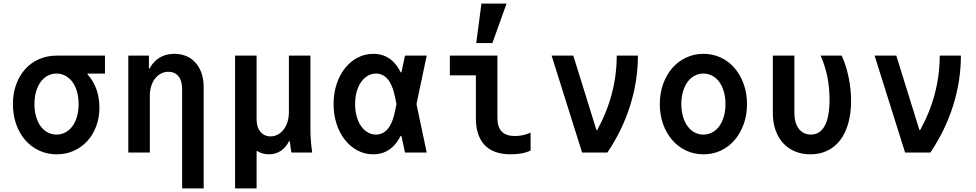

<svg xmlns="http://www.w3.org/2000/svg" viewBox="-20 -850 5440 1070"><path d="M295 -100Q268 -100 245 -112.5Q222 -125 205.8 -147.5Q189.6 -170.1 180.8 -201.3Q172 -232.4 172 -270Q172 -307.6 180.8 -338.7Q189.6 -369.9 205.8 -392.5Q222 -415 244.8 -427.5Q267.5 -440 295 -440Q322 -440 345 -427.5Q368 -415 384.2 -392.5Q400.4 -369.9 409.2 -338.7Q418 -307.6 418 -270Q418 -232.4 409.2 -201.3Q400.4 -170.1 384.2 -147.5Q368 -125 345 -112.5Q322 -100 295 -100ZM295.7 10Q347.3 10 390.6 -9.3Q434 -28.6 466 -63.3Q498 -98 516 -145.9Q534 -193.9 534 -251Q534 -307.4 516.5 -354.8Q498.9 -402.1 467 -436.6Q435 -471 391.5 -490.5Q348 -510 295 -510L468 -426V-440H565V-540H294.9Q243 -540 198 -520.5Q153 -501 120.9 -465.3Q88.8 -429.7 70.4 -380.3Q52 -331 52 -270.2Q52 -209.4 70 -158.2Q88 -107 120.4 -69.5Q152.8 -32.1 197.9 -11Q243 10 295.7 10Z M695 0H815V-315Q815 -345 822.5 -369.5Q830 -394 844 -412Q858 -430 877 -440Q896 -450 918 -450Q954 -450 974.5 -425Q995 -400 995 -355V200H1115V-365Q1115 -407 1103.5 -441Q1092 -475 1070.5 -499.5Q1049 -524 1019 -537Q989 -550 952 -550Q913 -550 882 -535.5Q851 -521 829.5 -493Q808 -465 796.5 -425Q785 -385 785 -335L818 -469H810V-540H695Z M1290 200H1410V-8H1414Q1428 1 1444.5 5.5Q1461 10 1479 10Q1516 10 1544.5 -9Q1573 -28 1591 -63H1595Q1597 -46 1599 -30.5Q1601 -15 1604 0H1720Q1715 -32 1712.5 -64.5Q1710 -97 1710 -130V-540H1590V-225Q1590 -196 1582.5 -171.5Q1575 -147 1561.5 -129Q1548 -111 1529 -100.5Q1510 -90 1488 -90Q1453 -90 1431.5 -115.5Q1410 -141 1410 -185V-540H1290Z M2197 -305V-235L2179 -320Q2166 -380 2139.6 -410Q2113.1 -440 2075 -440Q2049.9 -440 2028.4 -427Q2007 -414 1991.5 -391.5Q1976 -369 1967.5 -337.8Q1959 -306.6 1959 -269.8Q1959 -233 1967.5 -202Q1976 -171 1991.5 -148.3Q2007 -125.7 2028.5 -112.8Q2049.9 -100 2075 -100Q2113.1 -100 2139.6 -130Q2166 -160 2179 -220ZM2251 -210Q2228 -98 2180.5 -44Q2133 10 2060 10Q2012.5 10 1972.3 -11.5Q1932 -33 1902.4 -70.3Q1872.8 -107.7 1855.9 -159Q1839 -210.3 1839 -270Q1839 -330 1856 -381.5Q1873 -433 1903 -470.5Q1933 -508 1973.3 -529Q2013.5 -550 2061 -550Q2134 -550 2181 -496Q2228 -442 2251 -330L2263 -270ZM2203 -447H2217L2237 -540H2358L2301 -270L2358 0H2237L2217 -93H2203L2222 -270Z M2752 -193Q2752 -142 2776 -117Q2800 -92 2850 -92Q2871 -92 2893 -96.5Q2915 -101 2937 -111V-11Q2914 0 2886 5Q2858 10 2827 10Q2730 10 2681 -41.5Q2632 -93 2632 -193V-430H2487V-540H2752ZM2803 -830H2663L2634 -610H2724Z M3224 0H3365Q3449 -125 3492 -262.5Q3535 -400 3535 -540H3417Q3417 -432 3389.5 -327.5Q3362 -223 3308 -125H3304L3175 -540H3054Z M3900.4 10Q3953 10 3997.5 -11Q4042 -32 4074 -69.5Q4106 -107 4124.5 -158.2Q4143 -209.4 4143 -270Q4143 -330.6 4124.5 -381.8Q4106 -433 4074 -470.5Q4042 -508 3997.4 -529Q3952.9 -550 3900.4 -550Q3848 -550 3803.2 -528.8Q3758.3 -507.6 3726.2 -470.3Q3694 -433 3675.5 -381.8Q3657 -330.6 3657 -270Q3657 -209.4 3675.5 -158.2Q3694 -107 3726.1 -69.7Q3758.2 -32.4 3803 -11.2Q3847.7 10 3900.4 10ZM3899.6 -100Q3872.9 -100 3850.2 -112.4Q3827.5 -124.8 3811.2 -147.4Q3795 -170 3786 -201.2Q3777 -232.4 3777 -270Q3777 -307.6 3786 -338.8Q3795 -370 3811.2 -392.6Q3827.5 -415.2 3850.2 -427.6Q3872.9 -440 3899.6 -440Q3927 -440 3950 -427.5Q3973 -415 3989.1 -392.5Q4005.1 -369.9 4014.1 -338.7Q4023 -307.6 4023 -270Q4023 -232.4 4014.1 -201.3Q4005.1 -170.1 3989.1 -147.5Q3973 -125 3950 -112.5Q3927 -100 3899.6 -100Z M4671 -540H4553Q4577 -488 4590 -425.5Q4603 -363 4603 -295Q4603 -199 4576.5 -149.5Q4550 -100 4499 -100Q4456.6 -100 4431.8 -132.5Q4407 -165 4407 -220V-540H4287V-220Q4287 -167.3 4302 -124.7Q4317 -82 4344.6 -52Q4372.3 -22 4410.8 -6Q4449.3 10 4495.9 10Q4549 10 4591.2 -10.5Q4633.5 -31 4662.8 -69.5Q4692 -108 4707.5 -163.5Q4723 -219 4723 -288Q4723 -351 4710 -416Q4697 -481 4671 -540Z M5024 0H5165Q5249 -125 5292 -262.5Q5335 -400 5335 -540H5217Q5217 -432 5189.5 -327.5Q5162 -223 5108 -125H5104L4975 -540H4854Z"/></svg>

Font: CommitMonoV143 ExtLt
Style: Regular
Weight: 200
Monospace: yes
Designer: Eigil Nikolajsen
Foundry: Eigil Nikolajsen
Version: Version 1.143